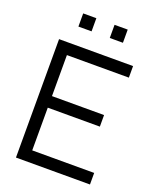

<svg xmlns="http://www.w3.org/2000/svg" viewBox="-163 -1001 896 1097"><g transform="rotate(20 285.0 -452.5)"><path d="M520 0H70V-720H520V-649.7H143.3V-400.3H460V-330H143.3V-70.3H520ZM420 -825.3H340V-905.3H420ZM229.3 -825.3H149.3V-905.3H229.3Z"/></g></svg>

Font: Manrope Variable Light
Style: Regular
Weight: 200
Designer: Mikhail Sharanda
Foundry: Mikhail Sharanda
Version: Version 4.505